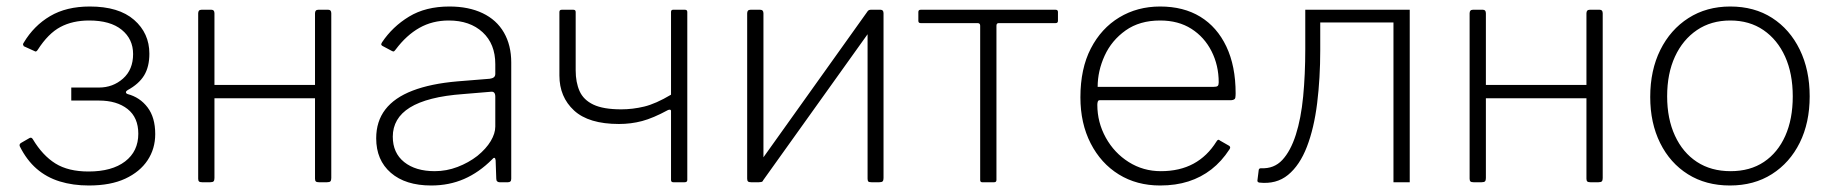

<svg xmlns="http://www.w3.org/2000/svg" viewBox="-20 -560 5635 590"><path d="M253 10Q204 10 163.5 -2.5Q123 -15 92.5 -41.5Q62 -68 41 -110Q38 -117 45 -121L71 -136Q77 -139 81 -132Q111 -82 150.5 -57.5Q190 -33 252 -33Q324 -33 364.5 -64Q405 -95 405 -149Q405 -199 372 -225Q339 -251 284 -251H199V-291H284Q327 -291 358 -318.5Q389 -346 389 -394Q389 -440 354 -468.5Q319 -497 254 -497Q203 -497 165.5 -477Q128 -457 96 -407Q91 -399 86 -403L53 -418Q52 -420 51 -422.5Q50 -425 53 -429Q84 -481 134 -510.5Q184 -540 256 -540Q345 -540 392 -499Q439 -458 439 -395Q439 -355 423 -328.5Q407 -302 372 -283Q367 -280 367 -276.5Q367 -273 372 -271Q410 -261 433.5 -230Q457 -199 457 -148Q457 -103 433.5 -67.5Q410 -32 365 -11Q320 10 253 10Z M639 -519V-13Q639 -6 636.5 -3Q634 0 626 0H601Q594 0 591.5 -2.5Q589 -5 589 -11V-519Q589 -530 599 -530H630Q639 -530 639 -519ZM998 -519V-13Q998 -6 995.5 -3Q993 0 985 0H960Q953 0 950.5 -2.5Q948 -5 948 -11V-519Q948 -530 958 -530H989Q998 -530 998 -519ZM620 -258Q613 -258 613 -265V-292Q613 -299 620 -299H974Q981 -299 981 -292V-265Q981 -258 974 -258Z M1492 -70Q1452 -30 1406 -10Q1360 10 1305 10Q1226 10 1181 -29Q1136 -68 1136 -135Q1136 -187 1164 -223.5Q1192 -260 1248 -281.5Q1304 -303 1386 -310L1485 -318Q1493 -319 1497.5 -322.5Q1502 -326 1502 -333V-363Q1502 -425 1463 -461Q1424 -497 1359 -497Q1309 -497 1269 -474.5Q1229 -452 1196 -408Q1193 -404 1191 -402.5Q1189 -401 1185 -403L1155 -419Q1152 -421 1151.5 -423Q1151 -425 1154 -430Q1186 -478 1237 -509Q1288 -540 1361 -540Q1420 -540 1463 -519.5Q1506 -499 1528.5 -460Q1551 -421 1551 -368V-11Q1551 -5 1548.5 -2.5Q1546 0 1541 0H1515Q1511 0 1508 -2.5Q1505 -5 1505 -11L1503 -68Q1501 -81 1492 -70ZM1502 -263Q1502 -280 1488 -278L1404 -271Q1348 -267 1307 -256.5Q1266 -246 1239.5 -229.5Q1213 -213 1200 -190.5Q1187 -168 1187 -140Q1187 -90 1222 -62Q1257 -34 1316 -34Q1352 -34 1386 -47Q1420 -60 1447 -81Q1474 -103 1488 -126.5Q1502 -150 1502 -171V-263Z M2049 0Q2045 0 2043.5 -2Q2042 -4 2042 -7V-219Q2042 -225 2033 -222Q1987 -197 1953 -188Q1919 -179 1882 -179Q1789 -179 1744 -220.5Q1699 -262 1699 -328V-523Q1699 -530 1706 -530H1742Q1745 -530 1747 -528.5Q1749 -527 1749 -523V-344Q1749 -307 1761 -280Q1773 -253 1803.5 -238.5Q1834 -224 1889 -224Q1924 -224 1959.5 -232.5Q1995 -241 2042 -269V-523Q2042 -530 2048 -530H2085Q2092 -530 2092 -523V-7Q2092 0 2084 0Z M2326 -519V-13Q2326 -6 2323.5 -3Q2321 0 2312 0H2288Q2281 0 2278.5 -2.5Q2276 -5 2276 -11V-519Q2276 -530 2286 -530H2316Q2326 -530 2326 -519ZM2695 -519V-13Q2695 -6 2692.5 -3Q2690 0 2682 0H2658Q2650 0 2648 -2.5Q2646 -5 2646 -11V-519Q2646 -530 2655 -530H2686Q2695 -530 2695 -519ZM2648 -528 2679 -501 2323 -3 2292 -29Z M3224 -489H3049Q3042 -489 3042 -481V-7Q3042 0 3035 0H2998Q2992 0 2992 -7V-481Q2992 -489 2984 -489H2809Q2802 -489 2802 -496V-523Q2802 -530 2809 -530H3224Q3231 -530 3231 -523V-496Q3231 -489 3224 -489Z M3352 -238Q3352 -184 3378 -137Q3404 -90 3448.5 -62Q3493 -34 3547 -34Q3605 -34 3647.5 -57Q3690 -80 3718 -125Q3721 -130 3723.5 -130.5Q3726 -131 3729 -128L3757 -112Q3763 -108 3758 -101Q3734 -64 3702.5 -39.5Q3671 -15 3632 -2.5Q3593 10 3545 10Q3473 10 3418 -24Q3363 -58 3331.5 -119.5Q3300 -181 3300 -261Q3300 -349 3332 -411Q3364 -473 3419.5 -506.5Q3475 -540 3545 -540Q3617 -540 3668.5 -508.5Q3720 -477 3748.5 -417Q3777 -357 3777 -273Q3777 -266 3776 -259.5Q3775 -253 3763 -252H3359Q3355 -252 3353.5 -248Q3352 -244 3352 -238ZM3708 -293Q3719 -293 3722 -296Q3725 -299 3725 -307Q3725 -359 3703 -402.5Q3681 -446 3641 -471.5Q3601 -497 3545 -497Q3482 -497 3439 -466.5Q3396 -436 3374.5 -389Q3353 -342 3353 -293Z M3849 1Q3843 -1 3844 -6L3848 -38Q3849 -43 3855 -43Q3895 -41 3920.5 -68.5Q3946 -96 3962 -146Q3978 -196 3984.5 -263.5Q3991 -331 3991 -409V-530H4312V0H4262V-491H4037V-406Q4037 -320 4027.5 -243Q4018 -166 3996 -109Q3974 -52 3938 -22.5Q3902 7 3849 1Z M4546 -519V-13Q4546 -6 4543.5 -3Q4541 0 4533 0H4508Q4501 0 4498.5 -2.5Q4496 -5 4496 -11V-519Q4496 -530 4506 -530H4537Q4546 -530 4546 -519ZM4905 -519V-13Q4905 -6 4902.5 -3Q4900 0 4892 0H4867Q4860 0 4857.5 -2.5Q4855 -5 4855 -11V-519Q4855 -530 4865 -530H4896Q4905 -530 4905 -519ZM4527 -258Q4520 -258 4520 -265V-292Q4520 -299 4527 -299H4881Q4888 -299 4888 -292V-265Q4888 -258 4881 -258Z M5296 10Q5222 10 5167 -24.5Q5112 -59 5081.5 -120.5Q5051 -182 5051 -262Q5051 -344 5082 -406.5Q5113 -469 5168.5 -504.5Q5224 -540 5297 -540Q5371 -540 5425.5 -505Q5480 -470 5510.5 -407.5Q5541 -345 5541 -264Q5541 -183 5510.5 -121.5Q5480 -60 5425 -25Q5370 10 5296 10ZM5298 -34Q5358 -34 5400.5 -62.5Q5443 -91 5466 -142.5Q5489 -194 5489 -264Q5489 -334 5465.5 -386Q5442 -438 5399 -467.5Q5356 -497 5297 -497Q5238 -497 5194.5 -467.5Q5151 -438 5127 -386Q5103 -334 5103 -264Q5103 -195 5127 -143Q5151 -91 5194.5 -62.5Q5238 -34 5298 -34Z"/></svg>

Font: Libre Franklin ExtraLight
Style: Regular
Weight: 250
Designer: Pablo Impallari, Rodrigo Fuenzalida, Nhung Nguyen
Foundry: Impallari Type
Version: Version 3.000